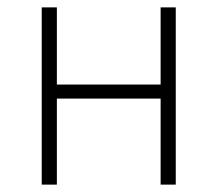

<svg xmlns="http://www.w3.org/2000/svg" viewBox="-20 -500 589 520"><path d="M93 0H134V-233H415V0H456V-480H415V-271H134V-480H93Z"/></svg>

Font: Source Sans Pro Light
Style: Regular
Weight: 300
Designer: Paul D. Hunt
Foundry: Adobe Systems Incorporated
Version: Version 3.006;hotconv 1.0.111;makeotfexe 2.5.65597